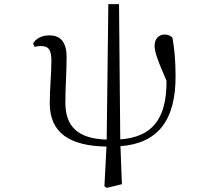

<svg xmlns="http://www.w3.org/2000/svg" viewBox="-20 -698 1040 934"><path d="M499 216 573 198 566 13C744 0 836 -109 834 -331C834 -397 829 -459 819 -514C810 -525 796 -530 780 -530C756 -530 732 -512 732 -476C732 -449 742 -415 790 -305V-303C791 -117 718 -31 565 -20L559 -678H507L499 -19C359 -23 298 -82 298 -199C298 -277 304 -345 304 -420C304 -489 278 -526 220 -526C181 -526 154 -509 141 -487L148 -470C157 -472 167 -474 178 -474C217 -474 230 -456 230 -399C230 -338 222 -266 222 -196C222 -50 321 12 498 15L488 208Z"/></svg>

Font: Harano Aji Mincho CN
Style: Regular
Weight: 400
Foundry: Masamichi Hosoda
Version: HaranoAjiMinchoCN-Regular version 20230610;ttx 4.39.4